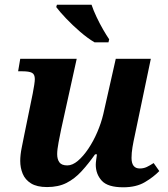

<svg xmlns="http://www.w3.org/2000/svg" viewBox="-20 -786 713 816"><path d="M504 10Q438 10 412.5 -18Q387 -46 387 -86Q387 -94 389 -108.5Q391 -123 392 -130H384Q355 -89 326 -57.5Q297 -26 262.5 -8.5Q228 9 180 9Q137 9 112 -6.5Q87 -22 76.5 -47.5Q66 -73 66 -102Q66 -127 72 -157Q78 -187 83 -212L119 -388Q123 -408 125.5 -425Q128 -442 128 -450Q128 -470 116 -476.5Q104 -483 75 -483H57L66 -536H306L240 -237Q235 -213 229 -181.5Q223 -150 223 -131Q223 -109 232.5 -96Q242 -83 266 -83Q288 -83 311 -102.5Q334 -122 355.5 -154Q377 -186 393.5 -224.5Q410 -263 419 -301L472 -536H621L553 -211Q547 -184 543 -160Q539 -136 539 -115Q539 -70 574 -70Q590 -70 603 -76Q616 -82 633 -93L657 -59Q633 -34 596 -12Q559 10 504 10ZM382 -606Q353 -623 320.5 -651Q288 -679 260.5 -708Q233 -737 219 -756L222 -766H369Q377 -742 390.5 -713.5Q404 -685 418.5 -660Q433 -635 444 -619L441 -606Z"/></svg>

Font: Noto Serif
Style: Bold Italic
Weight: 700
Italic angle: -12°
Designer: Monotype Design Team
Foundry: Monotype Imaging Inc.
Version: Version 2.013